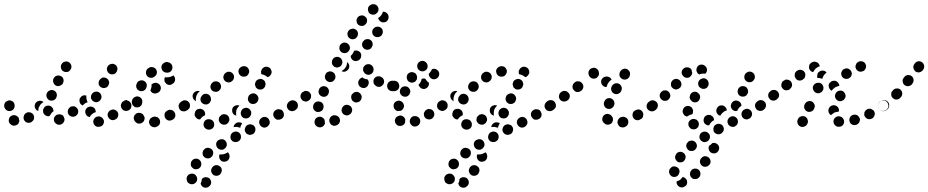

<svg xmlns="http://www.w3.org/2000/svg" viewBox="-45 -582 4439 918"><path d="M452 -4Q451 -9 448 -13Q446 -17 442 -20Q438 -23 433 -25Q428 -26 423 -25Q412 -24 406 -15Q400 -7 401 3Q402 8 404 12Q407 17 411 20Q415 23 420 24Q424 25 429 24H430Q440 23 447 15Q453 6 452 -4ZM9 15Q9 15 8 14Q-1 8 -3 -2Q-4 -12 1 -21Q7 -29 17 -31Q27 -33 36 -27Q36 -27 36 -27Q39 -25 41 -23Q43 -20 45 -18Q45 -12 47 -6Q47 -5 48 -4Q47 -1 46 2Q45 5 44 7Q38 16 28 18Q18 21 9 15ZM263 -16Q262 -20 259 -25Q257 -29 253 -32Q248 -34 244 -35Q239 -36 234 -35H233Q228 -34 224 -32Q220 -29 217 -25Q214 -21 213 -16Q212 -11 213 -6Q215 4 224 10Q232 16 242 14H243Q253 12 259 3Q265 -5 263 -16ZM113 -36Q106 -44 96 -45Q86 -47 78 -40H77Q69 -33 68 -23Q66 -13 73 -4Q79 4 89 5Q100 6 108 0V-1Q117 -7 118 -17Q119 -28 113 -36ZM517 -47Q514 -51 510 -54Q506 -56 501 -58Q496 -59 491 -58Q486 -57 482 -54H481Q473 -48 470 -38Q468 -28 474 -19Q476 -15 481 -12Q485 -9 489 -8Q494 -7 499 -8Q504 -9 508 -12H509Q518 -18 520 -28Q522 -38 517 -47ZM363 -52V-53Q364 -58 367 -62Q370 -66 374 -69Q378 -71 383 -72Q388 -73 393 -72Q402 -70 408 -63Q413 -55 413 -46Q407 -44 403 -42Q394 -37 388 -29Q386 -26 384 -22Q384 -22 383 -22Q383 -23 382 -23Q372 -25 367 -33Q361 -42 363 -52ZM323 -65Q320 -69 316 -71Q312 -74 307 -74Q302 -74 297 -73Q292 -72 288 -68Q280 -61 279 -51Q278 -41 284 -33Q287 -29 292 -27Q296 -24 301 -24Q306 -23 311 -25Q316 -26 319 -29L320 -30Q328 -36 329 -47Q330 -57 323 -65ZM161 -50V-51Q160 -56 162 -60Q164 -65 167 -69Q170 -73 175 -75Q179 -77 184 -77Q194 -78 202 -71Q210 -64 210 -54L211 -53Q211 -52 211 -51Q211 -50 211 -50Q203 -45 198 -37Q195 -33 193 -28Q192 -27 190 -27Q189 -27 187 -26Q177 -26 169 -33Q161 -40 161 -50ZM121 -72Q120 -77 122 -82Q123 -87 126 -91H127Q133 -99 143 -100Q154 -101 162 -95Q162 -95 162 -94Q163 -94 163 -94Q156 -90 150 -84Q144 -76 140 -67Q138 -59 138 -51Q136 -52 134 -53Q132 -54 130 -55Q126 -59 124 -63Q121 -67 121 -72ZM-18 -59Q-14 -55 -10 -53Q-5 -51 0 -51Q10 -51 18 -58Q25 -66 25 -76V-77Q25 -87 18 -95Q10 -102 0 -102Q-5 -102 -9 -100Q-14 -98 -18 -95Q-21 -91 -23 -87Q-25 -82 -25 -77V-76Q-25 -71 -23 -67Q-21 -62 -18 -59ZM583 -73Q584 -77 583 -82Q582 -87 579 -91Q573 -100 563 -101Q553 -103 544 -97H543Q539 -94 537 -90Q534 -85 533 -80Q532 -76 534 -71Q535 -66 538 -62Q544 -53 554 -52Q564 -50 572 -56H573Q577 -59 580 -63Q582 -68 583 -73ZM342 -118V-119Q347 -124 354 -126Q361 -127 368 -125Q368 -124 368 -122Q367 -113 370 -103Q372 -98 374 -93Q368 -92 362 -88Q355 -83 351 -78Q348 -78 346 -80Q344 -81 342 -83Q335 -90 335 -101Q334 -111 342 -118ZM404 -96Q408 -94 413 -93Q418 -93 423 -95Q428 -96 431 -100Q435 -103 437 -107L438 -108Q442 -117 439 -127Q436 -137 426 -142Q422 -144 417 -144Q412 -144 407 -143Q403 -141 399 -138Q395 -135 393 -130L392 -129Q388 -120 391 -110Q395 -101 404 -96ZM193 -102Q202 -99 212 -103Q221 -107 225 -117V-118Q229 -127 225 -137Q221 -146 211 -150Q201 -154 192 -149Q182 -145 179 -136L178 -135Q175 -125 179 -116Q183 -106 193 -102ZM439 -164Q443 -162 448 -161Q453 -160 458 -162Q463 -163 467 -166Q471 -169 473 -173V-174Q479 -183 476 -193Q473 -203 464 -208Q460 -211 455 -211Q450 -212 445 -211Q441 -209 437 -206Q433 -203 430 -199V-198Q425 -189 427 -179Q430 -169 439 -164ZM222 -173Q231 -168 241 -172Q251 -175 256 -184V-185Q261 -194 258 -204Q255 -214 246 -218Q236 -223 226 -220Q217 -217 212 -208L211 -207Q207 -198 210 -188Q213 -178 222 -173ZM478 -230Q487 -225 497 -227Q507 -229 512 -238L513 -239Q515 -243 516 -248Q517 -253 516 -258Q515 -263 512 -267Q509 -271 505 -273Q496 -279 486 -276Q476 -274 470 -265Q464 -256 467 -246Q469 -236 478 -230ZM258 -241Q263 -238 267 -238Q272 -237 277 -238Q282 -239 286 -242Q290 -245 292 -250H293Q298 -259 296 -269Q293 -279 284 -285Q275 -290 265 -287Q255 -285 250 -276L249 -275Q244 -266 247 -256Q249 -246 258 -241Z M720 -5Q719 -10 716 -14Q713 -18 709 -21Q704 -23 699 -24Q695 -25 690 -24Q689 -24 688 -23Q683 -22 679 -19Q674 -17 672 -12Q669 -8 668 -3Q667 2 668 6Q671 17 679 22Q688 28 698 26Q700 25 701 25Q711 22 717 14Q722 5 720 -5ZM636 4Q640 1 643 -3Q645 -7 646 -12Q647 -17 646 -22Q644 -27 641 -31Q641 -31 641 -32Q635 -40 625 -42Q614 -44 606 -39Q602 -36 599 -32Q596 -28 595 -23Q594 -18 595 -13Q596 -8 599 -4Q600 -2 601 -1Q608 8 618 9Q628 10 636 4ZM793 -26Q794 -30 793 -35Q793 -40 790 -44Q785 -53 775 -56Q765 -59 756 -54L754 -52Q750 -50 746 -46Q743 -42 742 -37Q741 -32 742 -27Q742 -22 745 -18Q750 -9 760 -6Q770 -4 779 -9L781 -10Q786 -13 789 -17Q792 -21 793 -26ZM857 -90Q854 -94 850 -97Q845 -99 841 -100Q836 -101 831 -100Q826 -99 822 -96L820 -95Q816 -92 813 -88Q810 -83 809 -79Q808 -74 810 -69Q811 -64 813 -60Q816 -56 820 -53Q825 -50 830 -50Q834 -49 839 -50Q844 -51 848 -54L850 -55Q859 -61 861 -71Q863 -81 857 -90ZM555 -103Q551 -102 547 -99L545 -98Q541 -95 538 -90Q535 -86 534 -81Q534 -77 535 -72Q536 -67 538 -63Q541 -59 546 -56Q550 -53 555 -52Q559 -52 564 -53Q569 -54 573 -56L575 -58Q576 -58 576 -59Q577 -59 577 -59Q574 -62 572 -65Q566 -73 564 -83Q562 -92 563 -101L564 -103Q564 -103 564 -103Q559 -104 555 -103ZM590 -79Q593 -75 597 -72Q601 -69 606 -69Q611 -68 616 -69Q621 -70 625 -73Q629 -76 632 -80Q634 -85 635 -90V-92Q637 -102 631 -111Q625 -119 614 -121Q609 -122 605 -120Q600 -119 596 -116Q592 -113 589 -109Q587 -105 586 -100L585 -97Q585 -92 586 -87Q587 -83 590 -79ZM685 -182 687 -183Q696 -188 706 -185Q716 -182 721 -173Q726 -164 723 -154Q720 -144 711 -139L708 -138Q699 -133 689 -136Q679 -139 675 -148Q674 -149 674 -149Q674 -150 674 -150Q674 -151 675 -153L676 -155Q679 -163 680 -172Q680 -175 679 -178Q681 -179 682 -180Q683 -181 685 -182ZM608 -161Q610 -157 613 -153Q617 -150 621 -148Q631 -144 641 -148Q650 -152 654 -161L655 -164Q659 -173 655 -183Q651 -192 642 -196Q637 -198 632 -198Q627 -198 623 -196Q618 -195 614 -191Q611 -188 609 -183L608 -180Q606 -176 606 -171Q606 -166 608 -161ZM786 -219Q786 -220 785 -221Q784 -221 784 -222Q782 -220 780 -219Q771 -214 762 -213Q753 -211 744 -213Q744 -213 744 -213Q740 -207 741 -199Q741 -191 746 -186Q753 -177 763 -176Q773 -175 781 -182Q783 -183 784 -184Q792 -191 792 -201Q793 -211 786 -219ZM658 -219Q665 -211 675 -210Q686 -209 694 -216Q695 -216 695 -217Q704 -223 705 -234Q706 -244 700 -252Q697 -256 693 -258Q688 -261 683 -261Q678 -262 674 -261Q669 -260 665 -256Q664 -256 662 -255Q654 -248 653 -238Q652 -227 658 -219ZM738 -281Q734 -278 731 -274Q728 -269 727 -265Q726 -254 731 -246Q737 -237 748 -235Q748 -235 749 -235Q759 -233 768 -238Q777 -244 779 -254Q781 -264 776 -273Q770 -282 760 -284Q758 -284 757 -285Q752 -286 747 -285Q742 -283 738 -281Z M916 300Q916 302 917 303Q920 308 924 311Q928 314 933 315Q937 316 942 315Q947 315 952 312V311Q961 306 964 296Q966 286 961 277Q959 273 955 270Q951 267 946 266Q941 265 936 265Q931 266 927 268L926 269Q924 270 923 271Q921 273 920 274Q920 283 916 292Q915 294 914 296Q915 298 916 300ZM863 250Q854 253 849 263Q845 272 849 282Q849 283 849 284Q853 293 863 297Q872 301 882 297Q887 295 890 292Q894 288 896 284Q897 279 898 274Q898 269 896 264Q896 264 896 264Q892 255 883 250Q873 246 863 250ZM965 239Q967 244 969 248Q972 252 976 255Q985 260 995 258Q1005 256 1011 247V246Q1017 237 1015 227Q1013 217 1004 212Q1000 209 995 208Q990 207 985 208Q980 209 976 212Q972 215 969 219V220Q966 224 965 229Q964 234 965 239ZM917 198Q917 193 914 189Q912 185 908 182Q900 175 889 177Q879 178 873 186L872 187Q869 191 868 196Q867 201 867 206Q868 211 870 215Q873 219 877 222Q885 229 895 227Q906 226 912 218L913 217Q916 213 917 208Q918 203 917 198ZM1050 177V178Q1045 187 1035 190Q1025 193 1016 189Q1007 184 1004 174Q1001 165 1005 156Q1013 157 1020 156Q1029 155 1037 150H1038Q1041 148 1044 146Q1051 152 1052 160Q1054 169 1050 177ZM970 135Q967 131 962 128Q958 126 953 125Q948 124 944 125Q939 126 935 129L934 130Q930 133 927 137Q925 141 924 146Q923 151 924 156Q925 161 928 165Q934 173 944 175Q955 177 963 171L964 170Q972 164 974 154Q976 143 970 135ZM1039 115Q1040 110 1039 105Q1039 100 1036 96Q1031 87 1021 84Q1011 82 1002 87H1001Q992 92 989 102Q987 112 992 121Q997 130 1007 133Q1017 136 1026 131L1027 130Q1031 128 1034 124Q1037 120 1039 115ZM1106 80Q1108 75 1107 70Q1107 65 1105 61Q1100 51 1090 48Q1080 45 1071 50H1070Q1061 55 1058 65Q1055 75 1059 84Q1062 88 1065 92Q1069 95 1074 96Q1079 98 1084 97Q1089 97 1093 95L1094 94Q1098 92 1102 88Q1105 84 1106 80ZM1174 26Q1171 22 1168 18Q1164 15 1159 14Q1154 12 1149 12Q1144 13 1140 15H1139Q1130 20 1127 30Q1123 40 1128 49Q1130 53 1134 57Q1138 60 1142 61Q1147 63 1152 63Q1157 62 1162 60H1163Q1172 55 1175 45Q1178 35 1174 26ZM979 12Q979 7 977 2Q974 -2 971 -6Q967 -9 962 -11Q958 -12 953 -12H952Q947 -12 942 -10Q938 -8 934 -4Q931 0 929 5Q928 9 928 14Q929 25 936 31Q944 38 954 38H955Q966 37 973 30Q980 22 979 12ZM1072 26Q1072 24 1073 21Q1073 19 1074 17L1075 16Q1077 12 1081 9Q1084 5 1089 4Q1094 2 1099 3Q1104 3 1108 5Q1110 6 1111 7Q1112 7 1113 8Q1108 15 1105 23Q1104 26 1104 29Q1100 28 1097 27Q1088 24 1078 25Q1075 25 1072 26ZM1244 10Q1245 5 1245 0Q1244 -5 1242 -9Q1237 -19 1227 -22Q1218 -25 1208 -20L1207 -19Q1203 -17 1200 -13Q1197 -10 1195 -5Q1194 0 1194 5Q1195 10 1197 14Q1202 23 1212 27Q1221 30 1231 25L1232 24Q1236 22 1239 18Q1242 14 1244 10ZM1051 -4Q1052 -8 1052 -13Q1051 -18 1049 -23Q1044 -32 1034 -35Q1024 -38 1015 -33H1014Q1010 -30 1007 -26Q1003 -23 1002 -18Q1001 -13 1001 -8Q1001 -3 1004 1Q1009 10 1019 13Q1028 16 1038 12V11Q1043 9 1046 5Q1049 1 1051 -4ZM1309 -47Q1307 -52 1303 -55Q1299 -58 1294 -59Q1289 -60 1284 -60Q1279 -59 1275 -57L1274 -56Q1265 -51 1262 -41Q1260 -31 1265 -22Q1268 -18 1271 -15Q1275 -11 1280 -10Q1285 -9 1290 -10Q1295 -10 1299 -13H1300Q1309 -18 1312 -28Q1314 -38 1309 -47ZM891 -21Q888 -25 886 -29Q885 -34 886 -39V-40Q887 -45 889 -50Q892 -54 895 -57Q899 -60 904 -61Q909 -62 914 -62Q919 -61 923 -59Q928 -56 931 -52Q934 -48 935 -44Q936 -39 936 -34L935 -33Q935 -32 935 -32Q935 -32 935 -31Q934 -31 933 -30Q924 -26 918 -19Q914 -15 912 -11Q911 -11 910 -11Q909 -11 907 -11Q902 -12 898 -14Q894 -17 891 -21ZM1107 -33Q1109 -28 1112 -24Q1115 -20 1120 -18Q1129 -14 1139 -17Q1149 -20 1153 -30H1154Q1156 -35 1156 -40Q1157 -45 1155 -50Q1153 -54 1150 -58Q1147 -62 1142 -64Q1133 -69 1123 -65Q1114 -62 1109 -53V-52Q1106 -47 1106 -42Q1106 -37 1107 -33ZM1100 -77Q1094 -80 1087 -79Q1080 -78 1074 -74L1073 -73Q1065 -66 1065 -56Q1064 -46 1070 -38Q1073 -34 1077 -32Q1081 -30 1085 -29Q1083 -37 1084 -45Q1084 -54 1088 -62L1089 -63Q1093 -71 1100 -77Q1100 -77 1100 -77ZM1373 -90Q1367 -99 1357 -101Q1347 -103 1338 -97V-96Q1333 -93 1331 -89Q1328 -85 1327 -80Q1326 -75 1327 -70Q1329 -65 1331 -61Q1334 -57 1338 -54Q1343 -52 1347 -51Q1352 -50 1357 -51Q1362 -52 1366 -55L1367 -56Q1376 -62 1377 -72Q1379 -82 1373 -90ZM863 -73Q864 -78 863 -83Q862 -88 859 -92Q853 -100 843 -102Q833 -104 825 -98H824Q820 -95 817 -90Q814 -86 813 -81Q813 -76 814 -72Q815 -67 817 -63Q823 -54 834 -52Q844 -51 852 -56L853 -57Q857 -60 860 -64Q863 -68 863 -73ZM926 -86Q935 -81 945 -83Q955 -86 960 -94V-95Q966 -104 963 -114Q961 -124 952 -130Q943 -135 933 -133Q923 -130 918 -121L917 -120Q912 -111 914 -101Q917 -91 926 -86ZM1141 -102Q1143 -97 1146 -93Q1150 -90 1154 -87Q1163 -83 1173 -86Q1183 -89 1188 -99V-100Q1190 -104 1191 -109Q1191 -114 1189 -119Q1188 -123 1184 -127Q1181 -131 1177 -133Q1167 -138 1158 -134Q1148 -131 1143 -122V-121Q1141 -116 1140 -111Q1140 -106 1141 -102ZM898 -147Q892 -146 887 -143L886 -142Q878 -136 876 -126Q875 -116 881 -107Q883 -104 886 -102Q888 -100 892 -98Q890 -107 892 -115Q893 -124 898 -132V-133Q903 -140 910 -146Q904 -148 898 -147ZM968 -150Q976 -143 986 -143Q996 -142 1004 -150Q1012 -158 1012 -168Q1012 -178 1005 -186Q998 -193 988 -193Q977 -194 970 -186H969Q962 -178 961 -168Q961 -158 968 -150ZM1176 -171Q1177 -166 1180 -162Q1184 -159 1188 -156Q1197 -152 1207 -155Q1217 -158 1222 -168V-169Q1224 -173 1225 -178Q1225 -183 1223 -188Q1222 -193 1219 -196Q1215 -200 1211 -202Q1202 -207 1192 -203Q1182 -200 1177 -191V-190Q1175 -185 1174 -181Q1174 -176 1176 -171ZM1026 -201Q1031 -192 1041 -189Q1051 -186 1060 -191L1061 -192Q1070 -197 1073 -207Q1076 -217 1071 -226Q1066 -235 1056 -238Q1046 -241 1037 -236L1036 -235Q1027 -230 1024 -220Q1021 -210 1026 -201ZM1206 -248V-249Q1211 -258 1221 -262Q1230 -265 1240 -260Q1249 -256 1252 -246Q1256 -236 1251 -227L1250 -226Q1248 -221 1244 -218Q1239 -214 1234 -213Q1228 -219 1221 -222Q1213 -226 1205 -227Q1205 -228 1205 -228Q1205 -229 1204 -229Q1203 -234 1203 -239Q1203 -244 1206 -248ZM1096 -235Q1098 -225 1107 -219Q1115 -214 1126 -216H1127Q1137 -218 1142 -227Q1148 -236 1146 -246Q1143 -256 1135 -262Q1126 -267 1116 -265H1115Q1105 -262 1099 -254Q1093 -245 1096 -235Z M1466 19Q1466 18 1465 18Q1458 10 1459 -1Q1460 -11 1467 -18Q1471 -21 1476 -23Q1480 -24 1485 -24Q1490 -24 1495 -21Q1499 -19 1503 -15Q1503 -15 1503 -15Q1504 -14 1505 -12Q1506 -11 1507 -9Q1507 -3 1508 2Q1508 5 1509 8Q1508 11 1506 14Q1504 18 1502 20Q1494 27 1484 27Q1473 26 1466 19ZM1577 -19Q1571 -28 1561 -30Q1551 -33 1542 -28L1541 -27Q1533 -22 1530 -12Q1528 -2 1533 7Q1536 12 1540 15Q1544 17 1548 19Q1553 20 1558 19Q1563 18 1567 16L1568 15Q1577 10 1580 0Q1582 -10 1577 -19ZM1631 -74Q1627 -78 1622 -79Q1618 -81 1613 -81Q1608 -81 1603 -79Q1599 -76 1595 -73V-72Q1588 -64 1588 -54Q1589 -44 1596 -37Q1600 -33 1605 -32Q1609 -30 1614 -30Q1619 -30 1624 -33Q1628 -35 1632 -38V-39Q1639 -47 1639 -57Q1638 -67 1631 -74ZM1470 -47Q1475 -46 1480 -47Q1485 -47 1489 -50Q1494 -52 1497 -56Q1500 -60 1501 -65V-66Q1503 -70 1502 -75Q1502 -80 1499 -85Q1497 -89 1493 -92Q1489 -95 1484 -96Q1474 -99 1465 -94Q1456 -89 1453 -79V-78Q1450 -68 1455 -59Q1460 -50 1470 -47ZM1379 -73Q1380 -78 1379 -83Q1378 -88 1375 -92Q1369 -100 1359 -102Q1349 -104 1341 -98H1340Q1331 -92 1329 -81Q1328 -71 1333 -63Q1339 -54 1350 -52Q1360 -51 1368 -56L1369 -57Q1373 -60 1376 -64Q1379 -68 1379 -73ZM1684 -124Q1682 -129 1679 -133Q1677 -137 1672 -139Q1668 -142 1663 -143Q1658 -143 1653 -142Q1649 -141 1645 -138Q1641 -135 1638 -131L1637 -130Q1632 -121 1635 -111Q1637 -101 1646 -96Q1650 -93 1655 -92Q1660 -92 1665 -93Q1670 -94 1674 -97Q1678 -100 1680 -104L1681 -105Q1683 -109 1684 -114Q1685 -119 1684 -124ZM1438 -137Q1435 -141 1431 -144Q1426 -146 1422 -147Q1417 -148 1412 -147Q1407 -145 1403 -142H1402Q1394 -136 1392 -126Q1390 -115 1397 -107Q1399 -103 1404 -100Q1408 -98 1413 -97Q1418 -96 1423 -97Q1427 -99 1431 -101L1432 -102Q1441 -108 1442 -118Q1444 -129 1438 -137ZM1494 -121Q1503 -117 1513 -121Q1522 -125 1526 -135V-136Q1530 -145 1526 -155Q1522 -164 1513 -168Q1503 -172 1493 -168Q1484 -164 1480 -154V-153Q1476 -144 1480 -134Q1484 -125 1494 -121ZM1864 -171Q1864 -176 1862 -180Q1861 -185 1857 -189Q1854 -192 1849 -194Q1844 -196 1839 -196H1838Q1828 -196 1821 -189Q1813 -182 1813 -171Q1813 -166 1815 -162Q1817 -157 1820 -153Q1824 -150 1828 -148Q1833 -146 1838 -146H1839Q1849 -146 1857 -153Q1864 -160 1864 -171ZM1716 -178V-177Q1712 -167 1703 -163Q1693 -159 1684 -163Q1674 -167 1670 -176Q1666 -186 1669 -195L1670 -196Q1672 -202 1677 -206Q1682 -210 1688 -212Q1693 -207 1700 -205Q1706 -203 1713 -202Q1715 -200 1716 -197Q1717 -194 1718 -191Q1718 -189 1718 -187Q1718 -185 1718 -182Q1717 -180 1716 -178ZM1771 -167Q1776 -168 1780 -171Q1784 -174 1787 -178Q1793 -187 1791 -197Q1789 -207 1780 -213H1779Q1770 -219 1760 -217Q1750 -215 1744 -206Q1739 -198 1741 -187Q1743 -177 1752 -172V-171Q1757 -168 1761 -167Q1766 -166 1771 -167ZM1523 -192Q1532 -188 1542 -191Q1552 -195 1556 -204L1557 -205Q1561 -215 1557 -224Q1554 -234 1544 -238Q1535 -243 1525 -239Q1515 -236 1511 -226V-225Q1506 -216 1510 -206Q1514 -196 1523 -192ZM1727 -227Q1736 -231 1740 -241Q1743 -251 1739 -260V-261Q1734 -270 1725 -274Q1715 -277 1705 -273Q1701 -271 1698 -267Q1694 -264 1692 -259Q1691 -254 1691 -249Q1691 -244 1693 -240L1694 -239Q1698 -230 1708 -226Q1717 -222 1727 -227ZM1616 -246 1615 -245Q1609 -240 1602 -239Q1594 -238 1588 -242Q1593 -245 1598 -249Q1605 -255 1609 -263L1610 -264Q1614 -272 1614 -281Q1615 -283 1615 -285Q1616 -284 1617 -283Q1618 -282 1619 -281Q1626 -273 1625 -263Q1624 -252 1616 -246ZM1543 -276Q1544 -272 1548 -268Q1551 -264 1555 -262Q1560 -260 1565 -259Q1570 -259 1574 -261Q1579 -262 1583 -265Q1587 -269 1589 -273V-274Q1592 -279 1592 -283Q1592 -288 1591 -293Q1589 -298 1586 -302Q1583 -305 1578 -308Q1569 -312 1559 -309Q1549 -306 1545 -296H1544Q1542 -291 1542 -286Q1541 -281 1543 -276ZM1676 -333Q1670 -338 1663 -340Q1655 -342 1648 -339Q1647 -335 1644 -331V-330Q1640 -322 1633 -316Q1632 -316 1632 -315Q1632 -310 1633 -306Q1635 -302 1638 -298Q1645 -290 1656 -290Q1666 -290 1674 -297Q1682 -305 1682 -315Q1683 -325 1676 -333ZM1578 -346Q1580 -341 1583 -337Q1586 -333 1590 -331Q1599 -326 1609 -329Q1619 -331 1624 -341H1625Q1630 -351 1627 -360Q1624 -370 1615 -375Q1611 -378 1606 -378Q1601 -379 1596 -378Q1591 -376 1587 -373Q1583 -370 1581 -366L1580 -365Q1578 -360 1578 -355Q1577 -350 1578 -346ZM1729 -389Q1721 -396 1711 -395Q1701 -395 1694 -387L1693 -386Q1686 -379 1686 -368Q1687 -358 1694 -351Q1702 -344 1712 -344Q1723 -345 1730 -352V-353Q1737 -361 1737 -371Q1737 -381 1729 -389ZM1628 -398Q1637 -392 1647 -395Q1657 -397 1662 -406L1663 -407Q1668 -416 1666 -426Q1664 -436 1655 -441Q1646 -447 1636 -444Q1626 -442 1620 -433V-432Q1614 -424 1617 -414Q1619 -403 1628 -398ZM1774 -451Q1766 -456 1756 -454Q1746 -453 1740 -444L1739 -443Q1733 -435 1735 -424Q1737 -414 1746 -408Q1754 -403 1765 -405Q1775 -407 1781 -415V-416Q1787 -425 1785 -435Q1783 -445 1774 -451ZM1669 -463Q1678 -457 1688 -458Q1698 -459 1704 -468H1705Q1711 -477 1710 -487Q1709 -497 1700 -503Q1692 -510 1682 -508Q1672 -507 1665 -499V-498Q1658 -490 1660 -480Q1661 -469 1669 -463ZM1805 -519Q1802 -522 1797 -524Q1793 -526 1788 -526Q1787 -526 1787 -526Q1786 -526 1786 -526Q1786 -525 1785 -524Q1783 -515 1776 -507Q1771 -500 1763 -496Q1765 -487 1772 -481Q1779 -475 1788 -475Q1799 -475 1806 -482Q1813 -490 1813 -500V-501Q1813 -506 1811 -511Q1809 -515 1805 -519ZM1715 -544Q1714 -539 1714 -534Q1715 -529 1717 -525Q1719 -520 1723 -517Q1727 -514 1732 -513Q1737 -511 1742 -512Q1747 -512 1751 -515H1752Q1756 -518 1759 -522Q1762 -525 1764 -530Q1765 -535 1765 -540Q1764 -545 1762 -549Q1757 -558 1747 -561Q1737 -564 1728 -559H1727Q1723 -556 1719 -552Q1716 -549 1715 -544Z M1963 -11Q1961 -16 1957 -20Q1954 -23 1949 -25Q1945 -27 1940 -27Q1935 -27 1930 -26Q1921 -22 1916 -12Q1912 -3 1916 7Q1920 16 1929 21Q1939 25 1948 21Q1958 17 1962 8Q1966 -2 1963 -11ZM1851 14V13Q1843 6 1843 -4Q1843 -14 1850 -22Q1854 -25 1858 -27Q1863 -29 1868 -30Q1873 -30 1877 -28Q1882 -26 1885 -23H1886Q1888 -20 1890 -17Q1892 -14 1893 -11Q1892 -7 1892 -3Q1892 0 1892 3Q1891 6 1890 8Q1888 11 1886 13Q1879 20 1869 20Q1859 21 1851 14ZM2028 -49Q2026 -53 2022 -56Q2018 -59 2013 -60Q2008 -61 2003 -61Q1998 -60 1994 -58V-57Q1990 -55 1987 -51Q1984 -47 1982 -42Q1981 -37 1982 -33Q1982 -28 1985 -23Q1990 -14 2000 -12Q2010 -9 2019 -14Q2028 -20 2031 -30Q2033 -40 2028 -49ZM1839 -65Q1837 -69 1837 -74Q1836 -79 1838 -84Q1841 -94 1851 -98Q1860 -103 1870 -99Q1875 -97 1878 -94Q1882 -91 1884 -86Q1886 -82 1887 -77Q1887 -72 1885 -67Q1883 -62 1879 -58Q1876 -54 1870 -52Q1869 -52 1867 -52Q1862 -52 1857 -51Q1856 -51 1855 -51Q1854 -52 1853 -52Q1849 -53 1845 -57Q1841 -60 1839 -65ZM2094 -73Q2095 -78 2094 -82Q2093 -87 2090 -91Q2084 -100 2074 -101Q2064 -103 2055 -97Q2047 -91 2045 -81Q2043 -71 2049 -62Q2052 -58 2056 -56Q2061 -53 2066 -52Q2070 -51 2075 -52Q2080 -54 2084 -56V-57Q2088 -59 2091 -64Q2094 -68 2094 -73ZM1868 -153Q1865 -143 1869 -134Q1873 -125 1883 -121Q1892 -118 1901 -121Q1910 -125 1914 -134Q1916 -138 1917 -143Q1917 -148 1915 -153Q1914 -157 1910 -161Q1907 -165 1903 -167Q1893 -171 1883 -168Q1874 -165 1869 -155Q1869 -155 1869 -154Q1868 -154 1868 -153ZM1847 -190Q1840 -196 1831 -196Q1821 -196 1813 -189Q1806 -181 1806 -171Q1806 -161 1813 -153Q1821 -146 1831 -146Q1835 -146 1838 -147Q1841 -148 1844 -150Q1845 -156 1847 -161Q1848 -163 1849 -165Q1852 -171 1856 -175Q1854 -184 1847 -190ZM1975 -206Q1978 -207 1982 -207Q1985 -207 1988 -205Q1989 -205 1989 -205Q1994 -196 2001 -190Q2003 -189 2005 -188Q2005 -188 2005 -188Q2005 -188 2005 -188Q2006 -183 2006 -178Q2005 -173 2002 -169Q2000 -165 1996 -162Q1992 -159 1987 -157Q1982 -156 1977 -157Q1972 -158 1968 -160Q1964 -163 1961 -167Q1958 -171 1956 -176Q1956 -176 1956 -176Q1956 -176 1956 -177Q1962 -182 1966 -190Q1970 -197 1971 -205Q1972 -205 1973 -205Q1974 -206 1975 -206ZM1901 -205Q1902 -200 1905 -196Q1908 -192 1913 -190Q1922 -185 1932 -188Q1942 -191 1946 -200H1947Q1949 -205 1949 -210Q1950 -215 1948 -219Q1947 -224 1944 -228Q1941 -232 1936 -234Q1927 -239 1917 -236Q1907 -233 1902 -224Q1900 -219 1900 -215Q1899 -210 1901 -205ZM2055 -232Q2053 -242 2045 -248Q2037 -254 2027 -253Q2025 -253 2023 -252Q2021 -252 2020 -251Q2019 -247 2017 -244Q2012 -236 2005 -229Q2005 -228 2005 -227Q2005 -226 2005 -225Q2007 -215 2015 -208Q2023 -202 2033 -203Q2044 -205 2050 -213Q2056 -221 2055 -232ZM1952 -277Q1950 -273 1950 -268Q1949 -263 1951 -258Q1954 -248 1963 -244Q1972 -239 1982 -242Q1992 -245 1997 -254Q2002 -264 1998 -274Q1995 -283 1986 -288Q1977 -293 1967 -290Q1962 -288 1958 -285Q1955 -282 1952 -277Z M2148 300Q2148 302 2149 303Q2152 308 2156 311Q2160 314 2165 315Q2169 316 2174 315Q2179 315 2184 312V311Q2193 306 2196 296Q2198 286 2193 277Q2191 273 2187 270Q2183 267 2178 266Q2173 265 2168 265Q2163 266 2159 268L2158 269Q2156 270 2155 271Q2153 273 2152 274Q2152 283 2148 292Q2147 294 2146 296Q2147 298 2148 300ZM2095 250Q2086 253 2081 263Q2077 272 2081 282Q2081 283 2081 284Q2085 293 2095 297Q2104 301 2114 297Q2119 295 2122 292Q2126 288 2128 284Q2129 279 2130 274Q2130 269 2128 264Q2128 264 2128 264Q2124 255 2115 250Q2105 246 2095 250ZM2197 239Q2199 244 2201 248Q2204 252 2208 255Q2217 260 2227 258Q2237 256 2243 247V246Q2249 237 2247 227Q2245 217 2236 212Q2232 209 2227 208Q2222 207 2217 208Q2212 209 2208 212Q2204 215 2201 219V220Q2198 224 2197 229Q2196 234 2197 239ZM2149 198Q2149 193 2146 189Q2144 185 2140 182Q2132 175 2121 177Q2111 178 2105 186L2104 187Q2101 191 2100 196Q2099 201 2099 206Q2100 211 2102 215Q2105 219 2109 222Q2117 229 2127 227Q2138 226 2144 218L2145 217Q2148 213 2149 208Q2150 203 2149 198ZM2282 177V178Q2277 187 2267 190Q2257 193 2248 189Q2239 184 2236 174Q2233 165 2237 156Q2245 157 2252 156Q2261 155 2269 150H2270Q2273 148 2276 146Q2283 152 2284 160Q2286 169 2282 177ZM2202 135Q2199 131 2194 128Q2190 126 2185 125Q2180 124 2176 125Q2171 126 2167 129L2166 130Q2162 133 2159 137Q2157 141 2156 146Q2155 151 2156 156Q2157 161 2160 165Q2166 173 2176 175Q2187 177 2195 171L2196 170Q2204 164 2206 154Q2208 143 2202 135ZM2271 115Q2272 110 2271 105Q2271 100 2268 96Q2263 87 2253 84Q2243 82 2234 87H2233Q2224 92 2221 102Q2219 112 2224 121Q2229 130 2239 133Q2249 136 2258 131L2259 130Q2263 128 2266 124Q2269 120 2271 115ZM2338 80Q2340 75 2339 70Q2339 65 2337 61Q2332 51 2322 48Q2312 45 2303 50H2302Q2293 55 2290 65Q2287 75 2291 84Q2294 88 2297 92Q2301 95 2306 96Q2311 98 2316 97Q2321 97 2325 95L2326 94Q2330 92 2334 88Q2337 84 2338 80ZM2406 26Q2403 22 2400 18Q2396 15 2391 14Q2386 12 2381 12Q2376 13 2372 15H2371Q2362 20 2359 30Q2355 40 2360 49Q2362 53 2366 57Q2370 60 2374 61Q2379 63 2384 63Q2389 62 2394 60H2395Q2404 55 2407 45Q2410 35 2406 26ZM2211 12Q2211 7 2209 2Q2206 -2 2203 -6Q2199 -9 2194 -11Q2190 -12 2185 -12H2184Q2179 -12 2174 -10Q2170 -8 2166 -4Q2163 0 2161 5Q2160 9 2160 14Q2161 25 2168 31Q2176 38 2186 38H2187Q2198 37 2205 30Q2212 22 2211 12ZM2304 26Q2304 24 2305 21Q2305 19 2306 17L2307 16Q2309 12 2313 9Q2316 5 2321 4Q2326 2 2331 3Q2336 3 2340 5Q2342 6 2343 7Q2344 7 2345 8Q2340 15 2337 23Q2336 26 2336 29Q2332 28 2329 27Q2320 24 2310 25Q2307 25 2304 26ZM2476 10Q2477 5 2477 0Q2476 -5 2474 -9Q2469 -19 2459 -22Q2450 -25 2440 -20L2439 -19Q2435 -17 2432 -13Q2429 -10 2427 -5Q2426 0 2426 5Q2427 10 2429 14Q2434 23 2444 27Q2453 30 2463 25L2464 24Q2468 22 2471 18Q2474 14 2476 10ZM2283 -4Q2284 -8 2284 -13Q2283 -18 2281 -23Q2276 -32 2266 -35Q2256 -38 2247 -33H2246Q2242 -30 2239 -26Q2235 -23 2234 -18Q2233 -13 2233 -8Q2233 -3 2236 1Q2241 10 2251 13Q2260 16 2270 12V11Q2275 9 2278 5Q2281 1 2283 -4ZM2541 -47Q2539 -52 2535 -55Q2531 -58 2526 -59Q2521 -60 2516 -60Q2511 -59 2507 -57L2506 -56Q2497 -51 2494 -41Q2492 -31 2497 -22Q2500 -18 2503 -15Q2507 -11 2512 -10Q2517 -9 2522 -10Q2527 -10 2531 -13H2532Q2541 -18 2544 -28Q2546 -38 2541 -47ZM2123 -21Q2120 -25 2118 -29Q2117 -34 2118 -39V-40Q2119 -45 2121 -50Q2124 -54 2127 -57Q2131 -60 2136 -61Q2141 -62 2146 -62Q2151 -61 2155 -59Q2160 -56 2163 -52Q2166 -48 2167 -44Q2168 -39 2168 -34L2167 -33Q2167 -32 2167 -32Q2167 -32 2167 -31Q2166 -31 2165 -30Q2156 -26 2150 -19Q2146 -15 2144 -11Q2143 -11 2142 -11Q2141 -11 2139 -11Q2134 -12 2130 -14Q2126 -17 2123 -21ZM2339 -33Q2341 -28 2344 -24Q2347 -20 2352 -18Q2361 -14 2371 -17Q2381 -20 2385 -30H2386Q2388 -35 2388 -40Q2389 -45 2387 -50Q2385 -54 2382 -58Q2379 -62 2374 -64Q2365 -69 2355 -65Q2346 -62 2341 -53V-52Q2338 -47 2338 -42Q2338 -37 2339 -33ZM2332 -77Q2326 -80 2319 -79Q2312 -78 2306 -74L2305 -73Q2297 -66 2297 -56Q2296 -46 2302 -38Q2305 -34 2309 -32Q2313 -30 2317 -29Q2315 -37 2316 -45Q2316 -54 2320 -62L2321 -63Q2325 -71 2332 -77Q2332 -77 2332 -77ZM2605 -90Q2599 -99 2589 -101Q2579 -103 2570 -97V-96Q2565 -93 2563 -89Q2560 -85 2559 -80Q2558 -75 2559 -70Q2561 -65 2563 -61Q2566 -57 2570 -54Q2575 -52 2579 -51Q2584 -50 2589 -51Q2594 -52 2598 -55L2599 -56Q2608 -62 2609 -72Q2611 -82 2605 -90ZM2095 -73Q2096 -78 2095 -83Q2094 -88 2091 -92Q2085 -100 2075 -102Q2065 -104 2057 -98H2056Q2052 -95 2049 -90Q2046 -86 2045 -81Q2045 -76 2046 -72Q2047 -67 2049 -63Q2055 -54 2066 -52Q2076 -51 2084 -56L2085 -57Q2089 -60 2092 -64Q2095 -68 2095 -73ZM2158 -86Q2167 -81 2177 -83Q2187 -86 2192 -94V-95Q2198 -104 2195 -114Q2193 -124 2184 -130Q2175 -135 2165 -133Q2155 -130 2150 -121L2149 -120Q2144 -111 2146 -101Q2149 -91 2158 -86ZM2373 -102Q2375 -97 2378 -93Q2382 -90 2386 -87Q2395 -83 2405 -86Q2415 -89 2420 -99V-100Q2422 -104 2423 -109Q2423 -114 2421 -119Q2420 -123 2416 -127Q2413 -131 2409 -133Q2399 -138 2390 -134Q2380 -131 2375 -122V-121Q2373 -116 2372 -111Q2372 -106 2373 -102ZM2130 -147Q2124 -146 2119 -143L2118 -142Q2110 -136 2108 -126Q2107 -116 2113 -107Q2115 -104 2118 -102Q2120 -100 2124 -98Q2122 -107 2124 -115Q2125 -124 2130 -132V-133Q2135 -140 2142 -146Q2136 -148 2130 -147ZM2200 -150Q2208 -143 2218 -143Q2228 -142 2236 -150Q2244 -158 2244 -168Q2244 -178 2237 -186Q2230 -193 2220 -193Q2209 -194 2202 -186H2201Q2194 -178 2193 -168Q2193 -158 2200 -150ZM2408 -171Q2409 -166 2412 -162Q2416 -159 2420 -156Q2429 -152 2439 -155Q2449 -158 2454 -168V-169Q2456 -173 2457 -178Q2457 -183 2455 -188Q2454 -193 2451 -196Q2447 -200 2443 -202Q2434 -207 2424 -203Q2414 -200 2409 -191V-190Q2407 -185 2406 -181Q2406 -176 2408 -171ZM2258 -201Q2263 -192 2273 -189Q2283 -186 2292 -191L2293 -192Q2302 -197 2305 -207Q2308 -217 2303 -226Q2298 -235 2288 -238Q2278 -241 2269 -236L2268 -235Q2259 -230 2256 -220Q2253 -210 2258 -201ZM2438 -248V-249Q2443 -258 2453 -262Q2462 -265 2472 -260Q2481 -256 2484 -246Q2488 -236 2483 -227L2482 -226Q2480 -221 2476 -218Q2471 -214 2466 -213Q2460 -219 2453 -222Q2445 -226 2437 -227Q2437 -228 2437 -228Q2437 -229 2436 -229Q2435 -234 2435 -239Q2435 -244 2438 -248ZM2328 -235Q2330 -225 2339 -219Q2347 -214 2358 -216H2359Q2369 -218 2374 -227Q2380 -236 2378 -246Q2375 -256 2367 -262Q2358 -267 2348 -265H2347Q2337 -262 2331 -254Q2325 -245 2328 -235Z M2957 12Q2959 8 2959 3Q2960 -2 2958 -7Q2955 -17 2945 -21Q2936 -26 2926 -22H2924Q2919 -20 2916 -17Q2912 -13 2910 -9Q2908 -4 2907 1Q2907 6 2909 10Q2912 20 2921 25Q2931 29 2941 26L2943 25Q2947 23 2951 20Q2955 17 2957 12ZM2859 14Q2854 14 2849 11Q2845 9 2842 5Q2841 4 2839 2Q2833 -6 2835 -16Q2836 -26 2845 -33Q2849 -36 2854 -37Q2858 -38 2863 -37Q2868 -36 2873 -34Q2877 -31 2880 -27Q2880 -27 2880 -26Q2884 -23 2885 -18Q2886 -13 2886 -8Q2885 -6 2885 -4Q2884 0 2882 3Q2880 6 2877 9Q2873 12 2868 13Q2864 15 2859 14ZM3030 -27Q3031 -32 3031 -37Q3030 -41 3028 -46Q3023 -55 3013 -58Q3003 -60 2994 -55L2992 -54Q2987 -52 2984 -48Q2981 -44 2980 -39Q2979 -34 2979 -29Q2980 -24 2982 -20Q2987 -11 2997 -8Q3007 -5 3016 -11L3018 -12Q3023 -14 3026 -18Q3029 -22 3030 -27ZM3094 -90Q3091 -94 3087 -97Q3083 -100 3078 -100Q3073 -101 3068 -100Q3063 -99 3059 -96L3057 -95Q3049 -89 3047 -79Q3045 -69 3051 -60Q3054 -56 3058 -54Q3062 -51 3067 -50Q3072 -49 3077 -50Q3082 -51 3086 -54L3088 -55Q3096 -61 3098 -71Q3100 -82 3094 -90ZM2608 -93Q2603 -101 2592 -103Q2582 -105 2574 -99L2572 -98Q2563 -92 2561 -81Q2560 -71 2565 -63Q2571 -54 2582 -52Q2592 -51 2600 -56L2602 -58Q2611 -64 2613 -74Q2614 -84 2608 -93ZM2844 -76Q2846 -72 2849 -68Q2853 -65 2857 -63Q2867 -59 2876 -63Q2886 -67 2890 -76L2891 -78Q2893 -83 2893 -88Q2893 -93 2891 -97Q2889 -102 2886 -105Q2882 -109 2878 -111Q2868 -115 2858 -111Q2849 -107 2845 -98L2844 -95Q2842 -91 2842 -86Q2842 -81 2844 -76ZM2675 -136Q2672 -140 2668 -143Q2664 -146 2659 -147Q2654 -148 2649 -147Q2644 -146 2640 -143L2638 -142Q2630 -136 2628 -126Q2626 -116 2631 -108Q2634 -103 2638 -101Q2642 -98 2647 -97Q2652 -96 2657 -97Q2662 -98 2666 -100L2668 -102Q2677 -107 2679 -118Q2681 -128 2675 -136ZM2890 -135Q2899 -130 2909 -133Q2919 -136 2924 -145L2925 -147Q2930 -157 2927 -166Q2924 -176 2915 -181Q2906 -186 2896 -183Q2886 -180 2881 -171L2880 -169Q2875 -160 2878 -150Q2881 -140 2890 -135ZM2738 -184Q2732 -192 2722 -193Q2711 -195 2703 -188L2702 -187Q2698 -184 2695 -179Q2693 -175 2692 -170Q2692 -165 2693 -160Q2695 -155 2698 -152Q2704 -143 2714 -142Q2725 -141 2733 -148L2735 -149Q2743 -156 2744 -166Q2745 -176 2738 -184ZM2879 -201Q2879 -203 2877 -205Q2876 -207 2874 -209Q2871 -212 2866 -214Q2862 -216 2857 -216H2856Q2855 -216 2855 -216Q2844 -216 2837 -209Q2829 -202 2829 -192Q2829 -181 2836 -174Q2843 -166 2853 -166Q2854 -166 2855 -166Q2857 -173 2860 -180L2861 -182Q2866 -190 2872 -196Q2876 -198 2879 -201ZM2917 -220Q2918 -216 2921 -212Q2924 -208 2929 -205Q2937 -200 2947 -202Q2958 -205 2963 -213L2964 -215Q2967 -220 2967 -225Q2968 -230 2967 -234Q2966 -239 2963 -243Q2960 -247 2956 -250Q2947 -255 2937 -253Q2927 -250 2921 -241L2920 -239Q2917 -235 2917 -230Q2916 -225 2917 -220ZM2770 -224Q2769 -226 2769 -228Q2767 -238 2772 -246Q2778 -255 2788 -257Q2798 -260 2807 -254Q2816 -248 2818 -238Q2818 -238 2818 -237Q2819 -233 2819 -229Q2819 -225 2817 -221Q2814 -217 2812 -214Q2810 -211 2807 -209Q2804 -208 2801 -207Q2791 -204 2782 -209Q2773 -214 2770 -224Z M3225 266Q3228 267 3230 269Q3234 272 3237 276Q3240 280 3240 285Q3241 290 3240 295Q3239 300 3236 304Q3233 308 3228 310Q3224 313 3219 314Q3208 315 3200 309Q3192 303 3190 293Q3190 291 3190 289Q3190 287 3190 285Q3200 283 3208 277Q3214 271 3219 264Q3222 265 3225 266ZM3261 267Q3265 271 3269 273Q3274 275 3279 274Q3284 274 3288 273Q3293 271 3296 267H3297Q3304 259 3304 249Q3304 239 3297 231Q3289 224 3279 224Q3269 224 3261 231V232Q3254 239 3254 250Q3254 260 3261 267ZM3182 214Q3177 213 3172 214Q3168 215 3164 219Q3160 222 3157 226Q3155 230 3154 235V236Q3153 241 3155 245Q3156 250 3159 254Q3162 258 3166 261Q3170 263 3175 264Q3186 265 3194 259Q3202 252 3203 242H3204Q3205 231 3199 223Q3192 215 3182 214ZM3312 211Q3316 214 3321 215Q3326 216 3331 215Q3336 214 3340 212Q3344 209 3347 205H3348Q3354 196 3352 186Q3350 176 3342 170Q3333 164 3323 165Q3313 167 3307 176H3306Q3300 185 3302 195Q3304 205 3312 211ZM3223 149Q3215 143 3204 144Q3194 146 3188 154V155Q3182 163 3183 173Q3185 183 3193 190Q3201 196 3212 194Q3222 193 3228 184Q3234 175 3233 165Q3231 155 3223 149ZM3381 105Q3390 110 3393 120Q3395 130 3390 139Q3387 144 3383 147Q3379 150 3374 151Q3369 152 3365 151Q3360 151 3355 148Q3347 143 3344 133Q3341 123 3346 114Q3348 114 3349 113Q3356 108 3361 102Q3362 102 3362 102Q3362 102 3362 102Q3367 101 3372 101Q3377 102 3381 105ZM3281 99Q3278 96 3274 93Q3270 91 3265 90Q3260 90 3255 91Q3250 92 3246 95V96Q3242 99 3239 103Q3237 108 3236 113Q3236 118 3237 122Q3239 127 3242 131Q3248 139 3258 140Q3269 141 3277 135Q3285 128 3287 118Q3288 108 3281 99ZM3346 59Q3343 55 3339 52Q3335 49 3331 48Q3326 47 3321 47Q3316 48 3312 51H3311Q3302 56 3300 66Q3297 76 3303 85Q3305 90 3309 92Q3313 95 3318 97Q3323 98 3328 97Q3333 96 3337 94L3338 93Q3346 88 3349 78Q3351 68 3346 59ZM3415 42Q3416 37 3416 32Q3415 27 3413 23Q3408 14 3398 11Q3388 8 3379 13Q3374 15 3371 19Q3368 23 3367 28Q3365 32 3366 37Q3366 42 3368 47Q3373 56 3383 59Q3393 62 3402 57H3403Q3407 54 3410 50Q3413 47 3415 42ZM3296 16Q3297 11 3296 6Q3295 1 3292 -3Q3289 -7 3285 -10Q3280 -12 3275 -13Q3265 -15 3256 -8Q3248 -2 3246 8Q3246 13 3247 18Q3248 22 3251 26Q3254 30 3258 33Q3262 36 3267 36H3268Q3278 38 3286 32Q3295 26 3296 16ZM3482 7Q3484 2 3483 -3Q3483 -8 3481 -12Q3476 -21 3466 -25Q3456 -28 3447 -23H3446Q3442 -20 3439 -17Q3436 -13 3434 -8Q3433 -3 3433 2Q3434 7 3436 11Q3441 20 3450 23Q3460 27 3470 22V21Q3474 19 3478 15Q3481 12 3482 7ZM3322 5Q3317 -4 3320 -14Q3322 -24 3331 -29L3332 -30Q3336 -32 3341 -33Q3346 -33 3351 -32Q3356 -30 3360 -27Q3364 -24 3366 -20Q3368 -17 3368 -14Q3369 -11 3369 -8Q3369 -7 3369 -7H3368Q3360 -3 3354 4Q3349 10 3346 17Q3344 18 3342 17Q3339 17 3337 17Q3332 15 3328 12Q3324 9 3322 5ZM3550 -30Q3551 -35 3551 -40Q3550 -45 3548 -49Q3542 -58 3533 -61Q3523 -64 3514 -58H3513Q3509 -56 3506 -52Q3502 -48 3501 -43Q3500 -38 3500 -33Q3501 -28 3503 -24Q3508 -15 3518 -12Q3528 -9 3537 -15H3538Q3542 -17 3545 -21Q3548 -25 3550 -30ZM3223 -37Q3220 -41 3219 -46Q3218 -51 3220 -56Q3222 -66 3231 -72Q3240 -77 3250 -75Q3255 -73 3259 -71Q3263 -68 3265 -63Q3268 -59 3269 -54Q3269 -49 3268 -44Q3268 -42 3267 -39Q3266 -37 3264 -35Q3262 -35 3261 -35Q3251 -32 3243 -27Q3242 -26 3241 -25Q3240 -25 3239 -25Q3239 -25 3238 -25Q3233 -27 3229 -29Q3225 -32 3223 -37ZM3426 -53Q3428 -54 3430 -54Q3430 -59 3428 -63Q3426 -67 3423 -70Q3416 -78 3406 -78Q3396 -79 3388 -72V-71Q3384 -68 3382 -63Q3380 -59 3380 -54Q3379 -49 3381 -44Q3383 -40 3386 -36Q3389 -33 3392 -31Q3395 -30 3398 -29H3399Q3403 -37 3410 -43Q3417 -50 3426 -53ZM3451 -67Q3449 -72 3449 -77Q3450 -82 3452 -87Q3457 -96 3466 -100Q3476 -103 3485 -99Q3492 -96 3496 -90Q3500 -84 3500 -76Q3493 -72 3488 -66Q3483 -60 3480 -52Q3476 -51 3472 -51Q3467 -51 3464 -53Q3459 -55 3456 -59Q3452 -63 3451 -67ZM3611 -91Q3608 -95 3604 -98Q3600 -100 3595 -101Q3590 -102 3585 -101Q3580 -100 3576 -97Q3567 -91 3565 -81Q3564 -71 3570 -62Q3572 -58 3577 -55Q3581 -53 3586 -52Q3591 -51 3595 -52Q3600 -53 3604 -56H3605Q3613 -62 3615 -72Q3617 -82 3611 -91ZM3100 -73Q3101 -78 3100 -83Q3099 -88 3096 -92Q3093 -96 3089 -98Q3085 -101 3080 -102Q3075 -103 3070 -102Q3065 -101 3061 -98V-97Q3057 -95 3054 -90Q3051 -86 3050 -81Q3050 -76 3051 -72Q3052 -67 3055 -63Q3057 -59 3062 -56Q3066 -53 3071 -52Q3076 -52 3080 -53Q3085 -54 3089 -57H3090Q3094 -60 3097 -64Q3099 -68 3100 -73ZM3253 -113Q3254 -108 3257 -104Q3260 -100 3264 -97Q3272 -91 3283 -93Q3293 -95 3298 -104L3299 -105Q3301 -109 3302 -114Q3303 -119 3302 -123Q3301 -128 3298 -132Q3295 -136 3291 -139Q3283 -145 3273 -143Q3262 -141 3257 -132L3256 -131Q3254 -127 3253 -122Q3252 -117 3253 -113ZM3153 -142Q3150 -146 3145 -148Q3141 -150 3136 -150Q3131 -150 3126 -149Q3122 -147 3118 -143H3117Q3110 -136 3109 -126Q3109 -115 3116 -108Q3123 -100 3133 -100Q3144 -99 3151 -106L3152 -107Q3159 -114 3160 -124Q3160 -134 3153 -142ZM3496 -122Q3501 -120 3506 -120Q3511 -120 3515 -121Q3520 -123 3524 -126Q3527 -130 3529 -134L3530 -135Q3534 -144 3530 -154Q3527 -164 3518 -168Q3508 -172 3498 -169Q3489 -165 3484 -156V-155Q3480 -146 3483 -136Q3487 -126 3496 -122ZM3205 -198Q3197 -205 3187 -205Q3176 -204 3169 -196Q3162 -188 3163 -178Q3163 -167 3171 -161Q3175 -157 3179 -156Q3184 -154 3189 -154Q3194 -155 3198 -157Q3203 -159 3206 -163H3207Q3214 -171 3213 -181Q3212 -191 3205 -198ZM3307 -160Q3316 -155 3326 -158Q3336 -161 3340 -170L3341 -171Q3345 -180 3342 -190Q3339 -200 3330 -205Q3321 -210 3311 -206Q3301 -203 3296 -194Q3291 -184 3294 -175Q3297 -165 3307 -160ZM3528 -191Q3538 -187 3547 -190Q3557 -194 3561 -203L3562 -204Q3566 -213 3563 -223Q3559 -233 3550 -237Q3540 -242 3531 -238Q3521 -234 3516 -225Q3512 -215 3515 -205Q3519 -196 3528 -191ZM3256 -217V-216Q3248 -209 3238 -210Q3227 -211 3221 -219Q3214 -226 3214 -237Q3215 -247 3223 -254Q3231 -261 3241 -260Q3252 -260 3259 -252Q3260 -251 3260 -250Q3261 -248 3262 -247Q3262 -240 3265 -233Q3264 -228 3262 -224Q3260 -220 3256 -217ZM3287 -259Q3291 -268 3301 -272Q3311 -275 3320 -271L3321 -270Q3330 -266 3334 -256Q3337 -246 3333 -237Q3332 -235 3330 -233Q3329 -231 3327 -229Q3325 -230 3324 -230Q3314 -231 3304 -228Q3301 -227 3298 -226Q3294 -228 3291 -231Q3288 -235 3286 -240Q3284 -244 3285 -249Q3285 -254 3287 -259Z M3769 9Q3770 13 3774 17Q3777 21 3782 23Q3791 27 3801 23Q3810 20 3815 10L3816 8Q3818 4 3818 -1Q3818 -6 3816 -11Q3815 -15 3811 -19Q3808 -23 3803 -25Q3794 -29 3784 -25Q3774 -22 3770 -12L3769 -10Q3767 -6 3767 -1Q3767 4 3769 9ZM3991 2Q3991 -3 3990 -8Q3988 -13 3985 -17Q3982 -20 3978 -23Q3973 -25 3968 -26H3967Q3957 -27 3949 -20Q3941 -14 3940 -3Q3940 2 3941 6Q3942 11 3946 15Q3949 19 3953 21Q3958 24 3962 24H3963Q3974 25 3982 19Q3990 12 3991 2ZM4066 -16Q4064 -20 4061 -24Q4058 -28 4054 -31Q4050 -33 4045 -34Q4040 -34 4035 -33H4034Q4024 -30 4019 -21Q4014 -12 4017 -2Q4018 3 4021 7Q4024 11 4028 13Q4033 16 4038 16Q4043 17 4047 15H4048Q4058 12 4063 3Q4068 -6 4066 -16ZM4135 -49Q4133 -53 4129 -56Q4125 -59 4120 -61Q4116 -63 4111 -62Q4106 -62 4101 -60V-59Q4096 -57 4093 -53Q4090 -49 4088 -45Q4087 -40 4087 -35Q4087 -30 4090 -25Q4092 -21 4096 -18Q4099 -15 4104 -13Q4109 -12 4114 -12Q4119 -12 4123 -15H4124Q4133 -20 4136 -30Q4140 -39 4135 -49ZM3918 -64Q3923 -74 3932 -77Q3942 -81 3951 -77Q3960 -73 3964 -65Q3968 -57 3965 -48Q3959 -48 3952 -46Q3942 -44 3935 -37Q3931 -35 3929 -31Q3920 -36 3917 -45Q3914 -55 3918 -64ZM3814 -49Q3819 -47 3824 -47Q3829 -47 3834 -49Q3838 -50 3842 -54Q3845 -57 3848 -62V-64Q3850 -68 3851 -73Q3851 -78 3849 -83Q3847 -87 3844 -91Q3841 -95 3836 -97Q3831 -99 3826 -99Q3822 -99 3817 -97Q3812 -96 3809 -92Q3805 -89 3803 -84L3802 -82Q3798 -73 3801 -63Q3805 -54 3814 -49ZM4203 -73Q4203 -78 4202 -82Q4201 -87 4198 -91Q4192 -100 4182 -102Q4172 -103 4164 -97H4163Q4155 -91 4153 -81Q4151 -71 4157 -62Q4163 -54 4173 -52Q4183 -50 4192 -56V-57Q4196 -59 4199 -64Q4202 -68 4203 -73ZM3617 -74Q3618 -79 3617 -84Q3616 -89 3613 -93Q3607 -101 3597 -103Q3587 -105 3578 -99L3577 -97Q3573 -95 3570 -90Q3567 -86 3566 -81Q3566 -76 3567 -72Q3568 -67 3571 -63Q3577 -54 3587 -52Q3597 -51 3605 -57L3607 -58Q3611 -61 3614 -65Q3616 -69 3617 -74ZM3962 -100Q3967 -98 3972 -98Q3977 -98 3981 -100Q3986 -102 3990 -105Q3993 -108 3995 -113L3996 -114Q3998 -118 3998 -123Q3998 -128 3996 -133Q3994 -137 3991 -141Q3988 -145 3983 -147Q3974 -151 3964 -147Q3954 -144 3950 -134Q3945 -124 3949 -114Q3953 -105 3962 -100ZM3674 -143Q3668 -151 3658 -152Q3647 -153 3639 -147L3638 -145Q3629 -139 3628 -129Q3627 -118 3634 -110Q3640 -102 3650 -101Q3661 -100 3669 -107L3670 -108Q3679 -114 3680 -125Q3681 -135 3674 -143ZM3889 -150Q3892 -154 3892 -159Q3893 -164 3891 -169Q3888 -179 3879 -184Q3870 -188 3860 -185H3859Q3849 -182 3844 -173Q3839 -164 3843 -154Q3846 -144 3855 -139Q3864 -134 3874 -137L3875 -138Q3879 -139 3883 -142Q3887 -145 3889 -150ZM3943 -196H3944Q3954 -196 3961 -188Q3968 -181 3968 -171Q3962 -171 3956 -168Q3947 -165 3940 -158Q3935 -154 3932 -148Q3925 -151 3921 -158Q3917 -164 3917 -172Q3917 -182 3925 -189Q3933 -196 3943 -196ZM3737 -192Q3734 -196 3729 -198Q3725 -201 3720 -201Q3715 -202 3710 -201Q3706 -199 3702 -196L3700 -195Q3692 -189 3691 -178Q3689 -168 3696 -160Q3699 -156 3703 -153Q3707 -151 3712 -150Q3717 -150 3722 -151Q3727 -152 3731 -155L3732 -157Q3740 -163 3742 -173Q3743 -183 3737 -192ZM3802 -237Q3796 -246 3785 -248Q3775 -250 3767 -244L3765 -243Q3756 -237 3755 -227Q3753 -216 3759 -208Q3764 -199 3775 -197Q3785 -196 3793 -201L3795 -203Q3804 -208 3805 -219Q3807 -229 3802 -237ZM3978 -237Q3977 -233 3977 -228Q3977 -223 3980 -218Q3984 -209 3994 -206Q4004 -203 4013 -207L4014 -208Q4018 -210 4022 -214Q4025 -217 4026 -222Q4028 -227 4028 -232Q4027 -237 4025 -241Q4020 -250 4010 -254Q4001 -257 3991 -252Q3986 -250 3983 -246Q3980 -242 3978 -237ZM3863 -224V-226Q3864 -231 3867 -235Q3870 -239 3875 -241Q3879 -244 3884 -244Q3889 -245 3893 -244Q3898 -243 3901 -241Q3905 -238 3907 -235Q3902 -231 3898 -227Q3891 -219 3888 -210Q3887 -207 3887 -205Q3879 -208 3871 -209Q3867 -209 3863 -209Q3862 -212 3862 -216Q3862 -220 3863 -224ZM3825 -272Q3827 -276 3831 -280Q3835 -283 3839 -285Q3840 -285 3842 -286Q3851 -289 3861 -284Q3870 -280 3873 -270Q3874 -269 3874 -268Q3874 -267 3875 -265Q3868 -264 3863 -260Q3854 -255 3849 -247Q3845 -242 3843 -237Q3837 -238 3832 -242Q3827 -246 3824 -253Q3823 -257 3823 -262Q3823 -267 3825 -272ZM4048 -253Q4050 -248 4054 -245Q4058 -242 4062 -240Q4067 -239 4072 -239Q4077 -240 4082 -242Q4087 -244 4090 -248Q4093 -252 4095 -257Q4096 -261 4096 -266Q4096 -271 4093 -276Q4089 -285 4079 -288Q4069 -291 4060 -287L4059 -286Q4050 -282 4047 -272Q4043 -262 4048 -253Z M4158 -61Q4152 -69 4153 -80Q4155 -90 4163 -96L4167 -99Q4175 -105 4186 -103Q4196 -101 4202 -93Q4208 -84 4206 -74Q4205 -64 4196 -58L4193 -55Q4184 -49 4174 -51Q4164 -53 4158 -61ZM4261 -153Q4253 -160 4243 -159Q4233 -159 4226 -152L4223 -148Q4219 -145 4217 -140Q4216 -135 4216 -130Q4216 -126 4218 -121Q4220 -116 4224 -113Q4231 -106 4241 -106Q4252 -106 4259 -114L4262 -117Q4269 -125 4269 -135Q4269 -145 4261 -153ZM4314 -218Q4306 -224 4295 -223Q4285 -222 4279 -214L4276 -210Q4269 -202 4271 -192Q4272 -182 4280 -175Q4284 -172 4289 -171Q4293 -169 4298 -170Q4303 -171 4308 -173Q4312 -175 4315 -179L4318 -183Q4324 -191 4323 -201Q4322 -211 4314 -218ZM4374 -267Q4373 -272 4371 -276Q4368 -281 4364 -284Q4356 -290 4346 -289Q4336 -288 4329 -279L4327 -276Q4324 -273 4323 -268Q4321 -263 4322 -258Q4323 -253 4325 -249Q4328 -244 4331 -241Q4340 -235 4350 -236Q4360 -238 4367 -246L4369 -249Q4372 -253 4373 -257Q4374 -262 4374 -267Z"/></svg>

Font: FRB American Cursive Guidelines Arrows Dotted Black
Style: Bold Italic
Weight: 900
Italic angle: -25°
Version: Version 2.0;Modular Font Editor K font №1